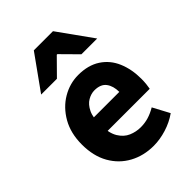

<svg xmlns="http://www.w3.org/2000/svg" viewBox="-223 -852 964 964"><g transform="rotate(-45 259.0 -370.5)"><path d="M287 12Q216 12 159 -19Q102 -50 69 -108Q36 -166 36 -248Q36 -328 69.5 -386.5Q103 -445 156.5 -476.5Q210 -508 270 -508Q340 -508 387.5 -477Q435 -446 458 -392Q481 -338 481 -270Q481 -251 479 -232.5Q477 -214 475 -205H151L149 -302H356Q356 -344 336.5 -370Q317 -396 273 -396Q249 -396 225 -382Q201 -368 185.5 -336Q170 -304 172 -248Q173 -191 193 -158.5Q213 -126 243.5 -113Q274 -100 307 -100Q336 -100 362.5 -108Q389 -116 416 -132L463 -44Q425 -17 378 -2.5Q331 12 287 12ZM69 -570 200 -753H336L467 -570H355L270 -656H266L181 -570Z"/></g></svg>

Font: Mada
Style: Bold
Weight: 700
Designer: Khaled Hosny
Version: Version 1.5